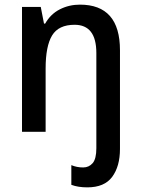

<svg xmlns="http://www.w3.org/2000/svg" viewBox="-20 -569 609 829"><path d="M357 240Q317 240 288 229V144Q300 149 312.5 151.5Q325 154 339 154Q364 154 380 135.5Q396 117 396 71V-340Q396 -462 302 -462Q233 -462 205 -416Q177 -370 177 -273V0H75V-539H156L170 -467H175Q198 -508 238 -528.5Q278 -549 325 -549Q498 -549 498 -352V74Q498 149 464.5 194.5Q431 240 357 240Z"/></svg>

Font: Noto Sans Georgian SemiCondensed Medium
Style: Regular
Weight: 500
Width: 4
Designer: Monotype Design Team, Akaki Razmadze
Foundry: Google LLC
Version: Version 2.005; ttfautohint (v1.8.4.7-5d5b)